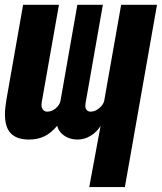

<svg xmlns="http://www.w3.org/2000/svg" viewBox="-46 -570 672 798"><path d="M473 207.5H325L372 -47Q357 -21.5 331 -5.8Q305 10 276.5 10Q254 10 235.5 1.8Q217 -6.5 205.8 -19.8Q194.5 -33 192 -47.5Q166 -16.5 138 -3.2Q110 10 74.5 10Q24.5 10 -0.5 -15.2Q-25.5 -40.5 -25.5 -95Q-25.5 -119.5 -19 -157.5L50 -550H199L127 -142.5Q126.5 -139.5 126.5 -134Q126.5 -121.5 133 -113.8Q139.5 -106 150.5 -106Q169.5 -106 186 -120.2Q202.5 -134.5 205.5 -151.5L275.5 -550H381.5L309.5 -140.5Q309 -135.5 308.5 -130.5Q308.5 -119 314.5 -112.5Q320.5 -106 330.5 -106Q343.5 -106 356 -113.2Q368.5 -120.5 377.2 -131.5Q386 -142.5 387.5 -153.5L457.5 -550H606.5Z"/></svg>

Font: JuliaMono Black
Style: Italic
Weight: 900
Italic angle: -9°
Monospace: yes
Designer: cormullion
Foundry: corm
Version: Version 0.057; ttfautohint (v1.8.4)